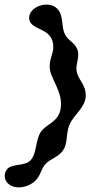

<svg xmlns="http://www.w3.org/2000/svg" viewBox="-42 -716 443 831"><path d="M204 -680C234 -652 223 -604 237 -572C253 -535 284 -535 295 -495C302 -464 284 -435 290 -406C297 -369 331 -349 329 -300C328 -252 277 -218 260 -179C240 -134 255 -93 226 -59C203 -32 175 -29 154 -5C130 21 135 65 76 88C6 114 -41 63 -14 20C6 -11 64 6 90 -22C119 -53 110 -110 136 -147C159 -179 211 -189 220 -243C234 -320 173 -375 173 -427C173 -474 198 -492 185 -538C168 -598 86 -586 84 -638C83 -687 166 -716 204 -680Z"/></svg>

Font: PicNic
Style: Regular
Weight: 400
Designer: Mariel Nils
Foundry: Velvetyne Type Foundry
Version: Version 2.000;Glyphs 3.2.3 (3260)